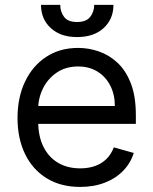

<svg xmlns="http://www.w3.org/2000/svg" viewBox="-20 -747 622 779"><path d="M305.4 11.4Q226.6 11.4 169.6 -23.6Q112.6 -58.6 81.9 -121.6Q51.1 -184.7 51.1 -268.5Q51.1 -352.3 81.9 -416.4Q112.6 -480.5 167.8 -516.5Q223 -552.6 296.9 -552.6Q339.5 -552.6 381 -538.4Q422.6 -524.1 456.7 -492.4Q490.8 -460.6 511 -408.4Q531.2 -356.2 531.2 -279.8V-244.3H110.8V-316.8H446Q446 -362.9 427.7 -399.1Q409.4 -435.4 375.9 -456.3Q342.3 -477.3 296.9 -477.3Q246.8 -477.3 210.4 -452.6Q174 -427.9 154.5 -388.5Q134.9 -349.1 134.9 -304V-255.7Q134.9 -193.9 156.4 -151.1Q177.9 -108.3 216.3 -86.1Q254.6 -63.9 305.4 -63.9Q338.4 -63.9 365.2 -73.3Q392 -82.7 411.6 -101.7Q431.1 -120.7 441.8 -149.1L522.7 -126.4Q509.9 -85.2 479.8 -54.2Q449.6 -23.1 405.2 -5.9Q360.8 11.4 305.4 11.4ZM362.2 -727.3H440.3Q440.3 -669.7 400.6 -633.2Q360.8 -596.6 292.6 -596.6Q225.5 -596.6 185.9 -633.2Q146.3 -669.7 146.3 -727.3H224.4Q224.4 -699.6 239.9 -678.6Q255.3 -657.7 292.6 -657.7Q329.9 -657.7 346.1 -678.6Q362.2 -699.6 362.2 -727.3Z"/></svg>

Font: InterMG
Style: Regular
Weight: 400
Designer: Rasmus Andersson
Foundry: rsms
Version: Version 3.019;December 26, 2023;FontCreator 15.0.0.2955 64-b